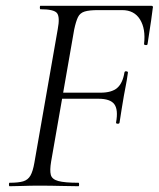

<svg xmlns="http://www.w3.org/2000/svg" viewBox="-20 -645 550 665"><path d="M13 0Q11 0 11 -6Q11 -12 13 -12Q44 -12 60.5 -17Q77 -22 85.5 -37Q94 -52 99 -81L180 -544Q188 -586 177.5 -599.5Q167 -613 120 -613Q118 -613 118 -619Q118 -625 120 -625H504Q512 -625 509 -616Q507 -598 503.5 -574.5Q500 -551 496.5 -528.5Q493 -506 491 -492Q490 -488 484 -489Q478 -490 479 -493Q485 -545 465 -577.5Q445 -610 403 -610H320Q289 -610 273 -605Q257 -600 250 -585.5Q243 -571 237 -543L157 -85Q152 -55 156 -39.5Q160 -24 182 -18Q204 -12 252 -12Q254 -12 254 -6Q254 0 252 0Q227 0 192 -1Q157 -2 113 -2Q85 -2 59.5 -1Q34 0 13 0ZM394 -220Q393 -216 387 -216.5Q381 -217 382 -221Q390 -265 376 -284Q362 -303 321 -303H162L165 -324H328Q367 -324 386 -340.5Q405 -357 411 -394Q412 -399 418 -398Q424 -397 423 -393Q419 -364 415.5 -347.5Q412 -331 409 -313Q405 -290 401.5 -268Q398 -246 394 -220Z"/></svg>

Font: Cormorant
Style: Italic
Weight: 400
Italic angle: -10°
Designer: Christian Thalmann (Catharsis Fonts)
Foundry: Catharsis Fonts
Version: Version 4.000